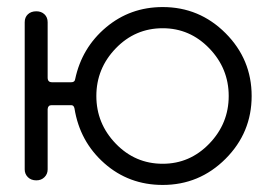

<svg xmlns="http://www.w3.org/2000/svg" viewBox="-20 -511 765 544"><path d="M441 13Q345 13 275.5 -48.5Q206 -110 191 -204Q189 -213 182 -213H126Q116 -213 115 -202V-31Q115 -18 106 -9Q97 0 83 0Q68 0 59 -9Q50 -18 50 -31V-448Q50 -462 59 -470.5Q68 -479 83 -479Q97 -479 106 -470.5Q115 -462 115 -448V-291Q115 -278 127 -278H182Q192 -278 193 -287Q212 -376 280.5 -433.5Q349 -491 441 -491Q545 -491 619 -417Q693 -343 693 -239Q693 -135 619 -61Q545 13 441 13ZM441 -47Q518 -47 573 -104Q628 -161 628 -239Q628 -317 573 -374Q518 -431 441 -431Q363 -431 308 -374Q253 -317 253 -239Q253 -161 308 -104Q363 -47 441 -47Z"/></svg>

Font: Gardens CM
Style: Regular
Weight: 400
Designer: Created by: Aleksander Shevchuk, 2010. Modifed by: Daren Olsen, 2020.
Foundry: High-Logic / FontCreator v.13.0.0 build 2663 (64-bit)
Version: Version 3.003 Ukrainian, initial release